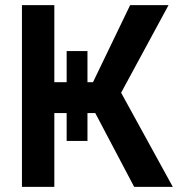

<svg xmlns="http://www.w3.org/2000/svg" viewBox="-20 -727 705 747"><path d="M320.3 -528.3V-407.2H341.8L486.3 -707H635.7L451.2 -366.2L652.3 0H502L350.6 -287.1H320.3V-178.7H239.3V-287.1H191.4V0H65.4V-707H191.4V-407.2H239.3V-528.3Z"/></svg>

Font: Pretendard GOV SemiBold
Style: Regular
Weight: 600
Designer: Base glyphs from Inter by Rasmus Andersson; Hangeul glyphs from Noto Sans CJK(Source Han Sans) by Jang Soo-young and Kan
Foundry: Kil Hyung-jin
Version: Version 1.309